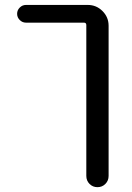

<svg xmlns="http://www.w3.org/2000/svg" viewBox="-20 -567 540 783"><path d="M337.9 -546.9Q373 -546.9 397.9 -522Q422.9 -497.1 422.9 -461.9V150.4Q422.9 169.9 409.7 183.1Q396.5 196.3 377.4 196.3Q358.4 196.3 345.2 183.1Q332 169.9 332 150.4V-464.8Q332 -474.6 322.3 -474.6H85.9Q71.3 -474.6 60.5 -485.4Q49.8 -496.1 49.8 -510.7Q49.8 -525.4 60.5 -536.1Q71.3 -546.9 85.9 -546.9Z"/></svg>

Font: Rounded-X Mgen+ 1mn regular
Style: Regular
Weight: 400
Designer: [Source Han Sans]
Ryoko NISHIZUKA  (kana & ideographs); Paul D. Hunt (Latin, Greek & Cyrillic); Wenlong ZHANG  (bopomofo
Version: Version 1.059.20150602